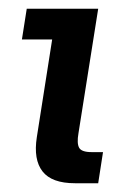

<svg xmlns="http://www.w3.org/2000/svg" viewBox="-20 -418 292 438"><path d="M151 0Q98 0 77 -27Q56 -54 64 -105L99 -328H30L41 -398H204L159 -114Q155 -91 160.5 -81Q166 -71 189 -71H215L204 0Z"/></svg>

Font: Rokkitt Medium
Style: Italic
Weight: 500
Italic angle: -9°
Designer: Vernon Adams
Foundry: Vernon Adams
Version: Version 3.103